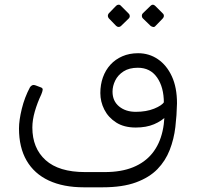

<svg xmlns="http://www.w3.org/2000/svg" viewBox="-20 -646 840 819"><path d="M338 153Q250 153 188 124Q126 95 93.5 39Q61 -17 61 -98Q61 -133 73 -182Q85 -231 108 -274Q112 -280 118 -282.5Q124 -285 134 -281L155 -273Q163 -270 162 -262.5Q161 -255 156 -243Q139 -207 128.5 -170.5Q118 -134 118 -102Q118 -14 174.5 37Q231 88 343 88H427Q497 88 547.5 67.5Q598 47 629.5 8Q661 -31 673.5 -87Q686 -143 680 -213L735 -205Q734 -155 728 -104Q722 -53 704 -6.5Q686 40 651.5 75.5Q617 111 560 132Q503 153 417 153ZM679 -207Q679 -274 650 -315.5Q621 -357 568 -357Q531 -357 507 -341.5Q483 -326 471.5 -302.5Q460 -279 460 -255Q460 -215 488 -192Q516 -169 559 -169Q604 -169 637.5 -182.5Q671 -196 681 -212L691 -152Q670 -130 637 -116Q604 -102 559 -102Q509 -102 475.5 -123.5Q442 -145 425 -178.5Q408 -212 408 -249Q408 -285 419 -316Q430 -347 451 -370Q472 -393 502 -406Q532 -419 569 -419Q616 -419 653.5 -393.5Q691 -368 713 -320.5Q735 -273 735 -205ZM496 -535Q492 -531 486 -531Q480 -531 475 -536L444 -568Q440 -573 440 -578.5Q440 -584 444 -589L475 -621Q480 -626 486 -626Q492 -626 496 -621L528 -589Q533 -585 533.5 -578.5Q534 -572 529 -567ZM643 -535Q639 -530 633 -531Q627 -532 622 -536L589 -568Q585 -572 585 -578.5Q585 -585 589 -589L622 -621Q627 -626 632 -626Q637 -626 642 -621L674 -589Q679 -585 679 -578.5Q679 -572 674 -567Z"/></svg>

Font: Rubik Light
Style: Regular
Weight: 300
Designer: Hubert and Fischer
Foundry: Hubert and Fischer
Version: Version 2.300;gftools[0.9.30]